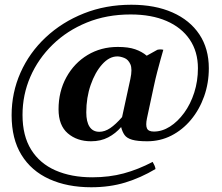

<svg xmlns="http://www.w3.org/2000/svg" viewBox="-20 -604 936 810"><path d="M601 -8 629 -49Q664 -49 697 -70Q730 -91 757 -128Q784 -165 799.5 -213.5Q815 -262 815 -316Q815 -386 780.5 -437Q746 -488 682.5 -515.5Q619 -543 531 -543Q430 -543 346.5 -509Q263 -475 202 -415.5Q141 -356 108 -280Q75 -204 75 -119Q75 -31 111.5 27.5Q148 86 214.5 115Q281 144 369 144Q441 144 502 127.5Q563 111 624 79Q628 86 631.5 93.5Q635 101 636 109Q574 146 508.5 166Q443 186 365 186Q264 186 188 151.5Q112 117 70.5 49.5Q29 -18 29 -118Q29 -213 66.5 -297.5Q104 -382 173 -446.5Q242 -511 334 -547.5Q426 -584 534 -584Q634 -584 707.5 -551.5Q781 -519 821 -459Q861 -399 861 -316Q861 -253 841 -197Q821 -141 785.5 -98.5Q750 -56 703 -32Q656 -8 601 -8ZM629 -49 601 -8Q560 -8 537.5 -14.5Q515 -21 505.5 -34.5Q496 -48 491 -68Q468 -41 436.5 -24.5Q405 -8 364 -8Q305 -8 266 -41.5Q227 -75 227 -143Q227 -218 260 -278Q293 -338 349.5 -372Q406 -406 477 -406Q522 -406 550.5 -396Q579 -386 599 -369L644 -394Q657 -397 669 -394Q664 -377 657.5 -353.5Q651 -330 643.5 -301.5Q636 -273 629 -240L600 -105Q594 -76 600 -62.5Q606 -49 629 -49ZM399 -48Q422 -48 445 -63.5Q468 -79 495 -110L530 -271Q539 -313 530 -333Q521 -353 504.5 -359.5Q488 -366 475 -366Q441 -366 411 -332.5Q381 -299 362.5 -245.5Q344 -192 344 -130Q344 -90 358 -69Q372 -48 399 -48Z"/></svg>

Font: Poltawski Nowy SemiBold
Style: Italic
Weight: 600
Italic angle: -12°
Version: Version 1.001;gftools[0.9.25]